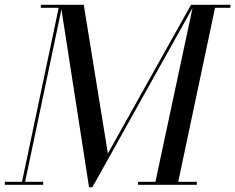

<svg xmlns="http://www.w3.org/2000/svg" viewBox="-45 -770 980 800"><path d="M326 10 208 -750H304L404.5 -130.5L751 -750H764.5L340 10ZM-25 0V-12.5H135V0ZM44 0 199.5 -737.5H125V-750H215L57 0ZM530 0V-12.5H775V0ZM600 0 760 -750H915V-737.5H851L695 0Z"/></svg>

Font: Bodoni Moda 18pt
Style: Italic
Weight: 400
Italic angle: -13°
Designer: Owen Earl
Foundry: indestructible type
Version: Version 2.005